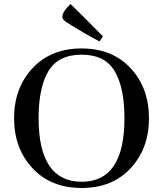

<svg xmlns="http://www.w3.org/2000/svg" viewBox="-20 -924 811 955"><path d="M721 -336Q721 -186 630 -87.5Q539 11 386 11Q233 11 141.5 -87.5Q50 -186 50 -336Q50 -486 141.5 -584.5Q233 -683 386 -683Q539 -683 630 -584.5Q721 -486 721 -336ZM387 -20Q599 -20 599 -336Q599 -488 550.5 -570Q502 -652 386 -652Q270 -652 221 -570.5Q172 -489 172 -336Q172 -20 387 -20ZM308 -815Q290 -829 290 -839Q290 -866 331 -904Q374 -863 492 -743L475 -718Q403 -755 308 -815Z"/></svg>

Font: Rufina
Style: Regular
Weight: 400
Designer: Martin Sommaruga
Foundry: Martin Sommaruga
Version: Version 1.001